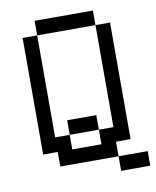

<svg xmlns="http://www.w3.org/2000/svg" viewBox="-79 -686 658 811"><g transform="rotate(-10 250.0 -281.0)"><path d="M500 62.5V0H375V62.5ZM375 0V-62.5H437.5Q437.5 -62.5 437.5 -562.5H375V-125H312.5V-62.5H187.5V-125H125V-562.5H62.5Q62.5 -562.5 62.5 -62.5H125V0ZM187.5 -125H312.5V-187.5H187.5ZM125 -562.5H375V-625H125Z"/></g></svg>

Font: UnifontExMono
Style: Regular
Weight: 500
Version: Version 15.0.06